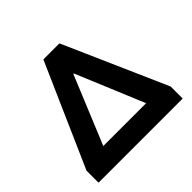

<svg xmlns="http://www.w3.org/2000/svg" viewBox="-170 -889 1073 1073"><g transform="rotate(-45 366.5 -352.5)"><path d="M34 0V-95L303 -705H430L699 -95V0ZM364 -529 180 -83 171 -126H563L554 -83L368 -529Z"/></g></svg>

Font: Nunito Sans 9pt ExtraBold
Style: Regular
Weight: 800
Version: Version 3.101;gftools[0.9.27]